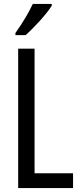

<svg xmlns="http://www.w3.org/2000/svg" viewBox="-20 -1014 411 983"><path d="M245 -985V-994H148C127 -949 97 -899 59 -845V-834H111C152 -870 220 -943 245 -985ZM73 -51H354V-127H157V-765H73Z"/></svg>

Font: Noto Sans Tamil UI ExtraCondensed
Style: Regular
Weight: 400
Width: 2
Designer: Jelle Bosma - Monotype Design Team
Foundry: Monotype Imaging Inc.
Version: Version 2.004